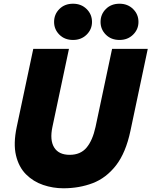

<svg xmlns="http://www.w3.org/2000/svg" viewBox="-20 -1003 815 1033"><path d="M623 -788Q578 -788 549.5 -816.5Q521 -845 521 -885Q521 -926 549.5 -954.5Q578 -983 623 -983Q667 -983 696 -954.5Q725 -926 725 -885Q725 -845 696 -816.5Q667 -788 623 -788ZM373 -788Q328 -788 299.5 -816.5Q271 -845 271 -885Q271 -926 299.5 -954.5Q328 -983 373 -983Q417 -983 446 -954.5Q475 -926 475 -885Q475 -845 446 -816.5Q417 -788 373 -788ZM321 10Q265 10 212 -8Q159 -26 120 -65Q81 -104 66 -167Q51 -230 70 -320L159 -740H351L262 -320Q247 -249 271.5 -209.5Q296 -170 355 -170Q413 -170 445.5 -208.5Q478 -247 494 -320L583 -740H775L682 -300Q657 -181 604 -113Q551 -45 478.5 -17.5Q406 10 321 10Z"/></svg>

Font: Be Vietnam Pro Black
Style: Italic
Weight: 900
Italic angle: -12°
Designer: Lam Bao, Tony Le, Vietanh Nguyen
Foundry: Yellow Type Foundry
Version: Version 1.002; ttfautohint (v1.8.3)